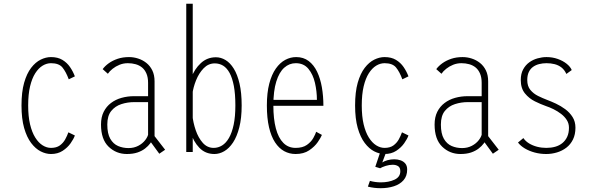

<svg xmlns="http://www.w3.org/2000/svg" viewBox="-20 -820 3190 1036"><path d="M384 -89Q377.5 -70.5 361 -47Q344.5 -23.5 318 -6.2Q291.5 11 255 11Q227.5 11 199.5 -3.2Q171.5 -17.5 148 -48.5Q124.5 -79.5 110.2 -129.5Q96 -179.5 96 -251Q96 -323.5 110.2 -373.5Q124.5 -423.5 148 -454Q171.5 -484.5 199.5 -498.2Q227.5 -512 255 -512Q291.5 -512 316.5 -497Q341.5 -482 357.8 -458.2Q374 -434.5 384 -408L351 -392Q336 -432.5 317 -455.8Q298 -479 255 -479Q232 -479 210 -465.8Q188 -452.5 170.2 -424.8Q152.5 -397 142.2 -353.8Q132 -310.5 132 -251Q132 -192 142.2 -149Q152.5 -106 170.2 -77.8Q188 -49.5 210 -35.8Q232 -22 255 -22Q284.5 -22 302.8 -35.2Q321 -48.5 331.8 -68Q342.5 -87.5 349 -106Z M839.5 9.5 782.5 -68.5 800 -103.5 871 -12ZM782 -105 807 -74Q801.5 -61.5 790.8 -46.8Q780 -32 763 -18.8Q746 -5.5 721.8 2.8Q697.5 11 664.5 11Q607 11 566 -28.5Q525 -68 525 -148Q525 -188 539.5 -216.8Q554 -245.5 578.8 -264.2Q603.5 -283 635.8 -292Q668 -301 703 -301H787V-269H704Q668 -269 634.8 -258.2Q601.5 -247.5 580.2 -221.2Q559 -195 559 -148Q559 -99 575 -71.2Q591 -43.5 617 -32.2Q643 -21 673.5 -21Q702.5 -21 726 -33.2Q749.5 -45.5 764.2 -64.8Q779 -84 782 -105ZM676 -512Q701 -512 725.2 -504.2Q749.5 -496.5 769.8 -480.5Q790 -464.5 802 -439.8Q814 -415 814 -381V-71L779 -80V-373Q779 -402.5 770.2 -423Q761.5 -443.5 746.5 -455.8Q731.5 -468 711.8 -473.5Q692 -479 670 -479Q646 -479 625 -470.5Q604 -462 587.8 -449Q571.5 -436 562 -422L534 -447Q546.5 -464 567 -478.8Q587.5 -493.5 615 -502.8Q642.5 -512 676 -512Z M985 0V-800H1020V-71V0ZM1145 -511Q1172 -511 1197 -496Q1222 -481 1241.5 -449.5Q1261 -418 1272.5 -368.8Q1284 -319.5 1284 -251Q1284 -182.5 1271.2 -132.8Q1258.5 -83 1237.5 -51.2Q1216.5 -19.5 1190.2 -4.2Q1164 11 1137 11Q1088 11 1055.8 -22.5Q1023.5 -56 1007.8 -108Q992 -160 992 -216L1018 -200Q1022 -158.5 1036 -117.5Q1050 -76.5 1074.2 -49.2Q1098.5 -22 1133 -22Q1157 -22 1178.2 -35Q1199.5 -48 1215.5 -75.8Q1231.5 -103.5 1240.8 -147Q1250 -190.5 1250 -251Q1250 -313 1241.8 -356.2Q1233.5 -399.5 1218.8 -426.5Q1204 -453.5 1183.8 -465.8Q1163.5 -478 1139 -478Q1104.5 -478 1079 -451.8Q1053.5 -425.5 1038 -387Q1022.5 -348.5 1018 -312L992 -292Q992 -348 1010.8 -398Q1029.5 -448 1063.8 -479.5Q1098 -511 1145 -511Z M1443 -281H1690Q1690 -327 1679.5 -372.8Q1669 -418.5 1644 -448.8Q1619 -479 1576 -479Q1541 -479 1513.8 -454.8Q1486.5 -430.5 1470.8 -380Q1455 -329.5 1455 -251Q1455 -178.5 1468.5 -127.2Q1482 -76 1508.8 -49Q1535.5 -22 1575 -22Q1613 -22 1636 -38.2Q1659 -54.5 1670.5 -75.2Q1682 -96 1686 -109L1717 -92Q1711.5 -78 1694.8 -53.5Q1678 -29 1648.5 -9Q1619 11 1575 11Q1541.5 11 1513.2 -4.5Q1485 -20 1464 -52Q1443 -84 1431.5 -133.5Q1420 -183 1420 -251Q1420 -319.5 1433 -369Q1446 -418.5 1468.5 -450.2Q1491 -482 1519.2 -497Q1547.5 -512 1578 -512Q1617.5 -512 1645.5 -490.8Q1673.5 -469.5 1691 -433Q1708.5 -396.5 1716.8 -349Q1725 -301.5 1725 -249H1443Z M2184 -89Q2177.5 -70.5 2161 -47Q2144.5 -23.5 2118 -6.2Q2091.5 11 2055 11Q2027.5 11 1999.5 -3.2Q1971.5 -17.5 1948 -48.5Q1924.5 -79.5 1910.2 -129.5Q1896 -179.5 1896 -251Q1896 -323.5 1910.2 -373.5Q1924.5 -423.5 1948 -454Q1971.5 -484.5 1999.5 -498.2Q2027.5 -512 2055 -512Q2091.5 -512 2116.5 -497Q2141.5 -482 2157.8 -458.2Q2174 -434.5 2184 -408L2151 -392Q2136 -432.5 2117 -455.8Q2098 -479 2055 -479Q2032 -479 2010 -465.8Q1988 -452.5 1970.2 -424.8Q1952.5 -397 1942.2 -353.8Q1932 -310.5 1932 -251Q1932 -192 1942.2 -149Q1952.5 -106 1970.2 -77.8Q1988 -49.5 2010 -35.8Q2032 -22 2055 -22Q2084.5 -22 2102.8 -35.2Q2121 -48.5 2131.8 -68Q2142.5 -87.5 2149 -106ZM2032 0H2064L2031 88L2005 80ZM2031 88 2042 57Q2054 49 2071.5 44.2Q2089 39.5 2107.5 39.5Q2125.5 39.5 2141.2 45Q2157 50.5 2167 62.5Q2177 74.5 2177 95Q2177 130 2157.5 152.2Q2138 174.5 2105.5 185Q2073 195.5 2034 195.5Q2017 195.5 1999.8 193.5Q1982.5 191.5 1965 187L1976 156Q1990.5 160 2005.5 162Q2020.5 164 2034.5 164Q2077.5 164 2108.8 149.5Q2140 135 2140 104Q2140 84 2128 76.5Q2116 69 2099 69Q2080.5 69 2061 75.2Q2041.5 81.5 2031 88Z M2639.5 9.5 2582.5 -68.5 2600 -103.5 2671 -12ZM2582 -105 2607 -74Q2601.5 -61.5 2590.8 -46.8Q2580 -32 2563 -18.8Q2546 -5.5 2521.8 2.8Q2497.5 11 2464.5 11Q2407 11 2366 -28.5Q2325 -68 2325 -148Q2325 -188 2339.5 -216.8Q2354 -245.5 2378.8 -264.2Q2403.5 -283 2435.8 -292Q2468 -301 2503 -301H2587V-269H2504Q2468 -269 2434.8 -258.2Q2401.5 -247.5 2380.2 -221.2Q2359 -195 2359 -148Q2359 -99 2375 -71.2Q2391 -43.5 2417 -32.2Q2443 -21 2473.5 -21Q2502.5 -21 2526 -33.2Q2549.5 -45.5 2564.2 -64.8Q2579 -84 2582 -105ZM2476 -512Q2501 -512 2525.2 -504.2Q2549.5 -496.5 2569.8 -480.5Q2590 -464.5 2602 -439.8Q2614 -415 2614 -381V-71L2579 -80V-373Q2579 -402.5 2570.2 -423Q2561.5 -443.5 2546.5 -455.8Q2531.5 -468 2511.8 -473.5Q2492 -479 2470 -479Q2446 -479 2425 -470.5Q2404 -462 2387.8 -449Q2371.5 -436 2362 -422L2334 -447Q2346.5 -464 2367 -478.8Q2387.5 -493.5 2415 -502.8Q2442.5 -512 2476 -512Z M2927 11Q2895 11 2865.2 3Q2835.5 -5 2812 -19Q2788.5 -33 2775 -51L2804 -75Q2815.5 -58 2834.8 -46.2Q2854 -34.5 2878 -28.2Q2902 -22 2928 -22Q2953.5 -22 2975.8 -28.2Q2998 -34.5 3014.5 -48Q3031 -61.5 3040.5 -82Q3050 -102.5 3050 -131Q3050 -154 3038.2 -172.5Q3026.5 -191 3007.5 -205.5Q2988.5 -220 2966.8 -230.8Q2945 -241.5 2925 -248Q2898 -257.5 2866.5 -273Q2835 -288.5 2812.5 -316Q2790 -343.5 2790 -388Q2790 -422 2802.8 -445.5Q2815.5 -469 2836 -483.8Q2856.5 -498.5 2881 -505.2Q2905.5 -512 2929 -512Q2961 -512 2989.2 -502Q3017.5 -492 3037.5 -476Q3057.5 -460 3065 -442L3036 -421Q3026 -443 3009.8 -455.8Q2993.5 -468.5 2972.8 -473.8Q2952 -479 2929 -479Q2908 -479 2889.2 -474.2Q2870.5 -469.5 2856 -459Q2841.5 -448.5 2833.2 -431Q2825 -413.5 2825 -388Q2825 -355 2841.8 -334.8Q2858.5 -314.5 2883.5 -302.2Q2908.5 -290 2932 -281Q2953.5 -273 2979.8 -260.8Q3006 -248.5 3030 -230.8Q3054 -213 3069.5 -188.5Q3085 -164 3085 -131Q3085 -94.5 3071.8 -67.5Q3058.5 -40.5 3036 -23.2Q3013.5 -6 2985.2 2.5Q2957 11 2927 11Z"/></svg>

Font: League Mono Thin Condensed
Style: Regular
Weight: 100
Width: 1
Designer: Tyler Finck
Foundry: The League of Moveable Type / Tyler Finck
Version: Version 2.300;RELEASE